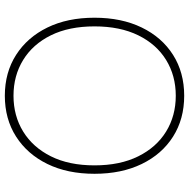

<svg xmlns="http://www.w3.org/2000/svg" viewBox="-14 -738 764 775"><g transform="rotate(-90 367.5 -351.0)"><path d="M368 11Q274 11 203 -34Q132 -79 92.5 -160.5Q53 -242 53 -351Q53 -460 92.5 -541Q132 -622 203 -667.5Q274 -713 368 -713Q462 -713 533 -667.5Q604 -622 643.5 -541Q683 -460 683 -351Q683 -242 643.5 -160.5Q604 -79 533 -34Q462 11 368 11ZM368 -23Q449 -23 512.5 -62Q576 -101 612 -174.5Q648 -248 648 -351Q648 -454 612 -527Q576 -600 512.5 -639Q449 -678 368 -678Q287 -678 223.5 -639Q160 -600 123.5 -527Q87 -454 87 -351Q87 -248 123.5 -174.5Q160 -101 223.5 -62Q287 -23 368 -23Z"/></g></svg>

Font: Zen Maru Gothic Light
Style: Regular
Weight: 300
Designer: Yoshimichi Ohira
Foundry: Positype
Version: Version 1.001